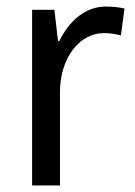

<svg xmlns="http://www.w3.org/2000/svg" viewBox="-20 -566 413 586"><path d="M303 -546C239 -546 191 -501 161 -441H157L146 -536H78V0H163V-284C163 -391 224 -465 297 -465C314 -465 334 -462 349 -458L360 -540C343 -544 322 -546 303 -546Z"/></svg>

Font: Noto Sans Gurmukhi UI SemiCondensed
Style: Regular
Weight: 400
Width: 4
Designer: Jelle Bosma - Monotype Design Team
Foundry: Monotype Imaging Inc.
Version: Version 2.004